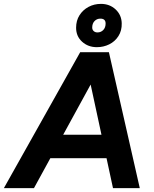

<svg xmlns="http://www.w3.org/2000/svg" viewBox="-54 -969 791 989"><path d="M-34 0 359 -700H504L121 0ZM528 0 377 -700H507L666 0ZM123 -154 143 -275H582L562 -154ZM445 -726Q400 -726 369 -754Q338 -782 338 -826Q338 -863 355.5 -890.5Q373 -918 402 -933.5Q431 -949 466 -949Q511 -949 541.5 -920.5Q572 -892 573 -849Q574 -811 556 -783Q538 -755 508.5 -740.5Q479 -726 445 -726ZM448 -802Q466 -802 478 -814.5Q490 -827 490 -848Q490 -873 463 -873Q445 -873 433 -860.5Q421 -848 421 -827Q421 -816 428.5 -809Q436 -802 448 -802Z"/></svg>

Font: Figtree
Style: Bold Italic
Weight: 700
Italic angle: -9.5°
Foundry: Erik Kennedy
Version: Version 2.001;gftools[0.9.30]